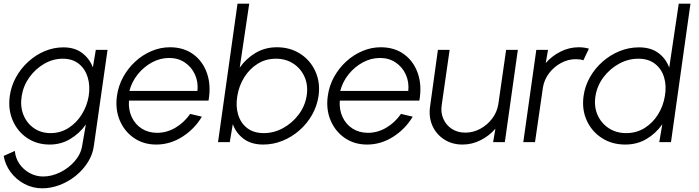

<svg xmlns="http://www.w3.org/2000/svg" viewBox="-58 -770 3784 1040"><path d="M461 -500H524.5L450.5 19.5Q444.5 66.5 418.2 108.2Q392 150 352.5 182Q313 214 265.8 232Q218.5 250 171 250Q119 250 74.2 226.2Q29.5 202.5 -0.2 162.5Q-30 122.5 -38 74.5L22.5 47.5Q25.5 86 47.2 117.5Q69 149 103 167.5Q137 186 175.5 186Q222 186 268.2 163.2Q314.5 140.5 347.2 102.5Q380 64.5 387 19.5L407 -95.5Q372.5 -47 322.2 -17Q272 13 211.5 13Q141.5 13 89 -22.5Q36.5 -58 10.8 -117.8Q-15 -177.5 -5 -250Q2.5 -304.5 29 -352.2Q55.5 -400 95.5 -436.2Q135.5 -472.5 184.2 -493Q233 -513.5 285.5 -513.5Q346 -513.5 386.2 -483.5Q426.5 -453.5 445 -405ZM216 -49Q269.5 -49 313 -76.8Q356.5 -104.5 385 -150.2Q413.5 -196 422.5 -250Q431 -305 417.2 -350.8Q403.5 -396.5 369.2 -424.2Q335 -452 282 -452Q229.5 -452 182 -424.8Q134.5 -397.5 101.5 -351.8Q68.5 -306 59.5 -250Q50.5 -194 68.8 -148.2Q87 -102.5 125.8 -75.8Q164.5 -49 216 -49Z M788.5 13Q719.5 13 667.8 -22.5Q616 -58 590.8 -117.8Q565.5 -177.5 575.5 -250Q583 -305 609.2 -352.8Q635.5 -400.5 675 -436.8Q714.5 -473 762.8 -493.5Q811 -514 862.5 -514Q936.5 -514 988.5 -476.2Q1040.5 -438.5 1063.2 -373Q1086 -307.5 1071.5 -225H640.5Q637 -175.5 655.5 -136Q674 -96.5 709.2 -73.8Q744.5 -51 792.5 -50.5Q844.5 -50.5 891.5 -77.8Q938.5 -105 972 -153L1035.5 -138Q996 -71.5 929.8 -29.2Q863.5 13 788.5 13ZM643 -277.5H1011.5Q1016.5 -326 998 -366.5Q979.5 -407 943.2 -431.5Q907 -456 858.5 -456Q809.5 -456 765.2 -432Q721 -408 688.5 -367.8Q656 -327.5 643 -277.5Z M1441.5 -514Q1514 -514 1568.8 -478.5Q1623.5 -443 1650.5 -383Q1677.5 -323 1667.5 -250.5Q1659.5 -196 1632.5 -148.2Q1605.5 -100.5 1564.2 -64.2Q1523 -28 1472.5 -7.5Q1422 13 1367.5 13Q1304 13 1262.5 -17.5Q1221 -48 1203 -97.5L1186.5 0H1123L1228.5 -750H1292L1240.5 -403.5Q1275 -453 1326.5 -483.5Q1378 -514 1441.5 -514ZM1370.5 -49Q1426 -49 1475.5 -76.2Q1525 -103.5 1559.5 -149.2Q1594 -195 1603 -250.5Q1612 -307 1592 -352.8Q1572 -398.5 1531.2 -425.2Q1490.5 -452 1436.5 -452Q1381.5 -452 1337.5 -424.5Q1293.5 -397 1265 -351.2Q1236.5 -305.5 1227.5 -250.5Q1218 -194.5 1232 -148.8Q1246 -103 1281.2 -76Q1316.5 -49 1370.5 -49Z M1930.5 13Q1861.5 13 1809.8 -22.5Q1758 -58 1732.8 -117.8Q1707.5 -177.5 1717.5 -250Q1725 -305 1751.2 -352.8Q1777.5 -400.5 1817 -436.8Q1856.5 -473 1904.8 -493.5Q1953 -514 2004.5 -514Q2078.5 -514 2130.5 -476.2Q2182.5 -438.5 2205.2 -373Q2228 -307.5 2213.5 -225H1782.5Q1779 -175.5 1797.5 -136Q1816 -96.5 1851.2 -73.8Q1886.5 -51 1934.5 -50.5Q1986.5 -50.5 2033.5 -77.8Q2080.5 -105 2114 -153L2177.5 -138Q2138 -71.5 2071.8 -29.2Q2005.5 13 1930.5 13ZM1785 -277.5H2153.5Q2158.5 -326 2140 -366.5Q2121.5 -407 2085.2 -431.5Q2049 -456 2000.5 -456Q1951.5 -456 1907.2 -432Q1863 -408 1830.5 -367.8Q1798 -327.5 1785 -277.5Z M2271.5 -192.5 2314 -500H2377.5L2335 -204Q2328 -162 2343 -127.2Q2358 -92.5 2389.2 -72Q2420.5 -51.5 2462.5 -51.5Q2504.5 -51.5 2542.8 -72Q2581 -92.5 2607.5 -127.2Q2634 -162 2641 -204L2683.5 -500H2747L2676.5 0H2613L2625.5 -73Q2592 -34 2545.2 -10.5Q2498.5 13 2447.5 13Q2390.5 13 2347.8 -14.8Q2305 -42.5 2284.2 -89Q2263.5 -135.5 2271.5 -192.5Z M2776.5 0 2847 -500H2910.5L2898 -428.5Q2931.5 -467 2978.5 -490.5Q3025.5 -514 3076.5 -514Q3106 -514 3132 -506.5L3102 -443.5Q3083.5 -449.5 3061.5 -449.5Q3019.5 -449.5 2981.2 -429Q2943 -408.5 2916.5 -373.8Q2890 -339 2883 -297L2840 0Z M3618.5 -750H3682L3576.5 0H3513L3529.5 -97Q3495 -47.5 3444 -17.2Q3393 13 3329 13Q3256.5 13 3201.8 -22.5Q3147 -58 3120 -117.8Q3093 -177.5 3103 -250Q3110.5 -304.5 3137.8 -352.2Q3165 -400 3206.2 -436.2Q3247.5 -472.5 3298 -493Q3348.5 -513.5 3403 -513.5Q3467 -513.5 3508 -483.2Q3549 -453 3567 -403.5ZM3333.5 -49Q3389 -49 3433 -76.2Q3477 -103.5 3505.8 -149.2Q3534.5 -195 3543.5 -250Q3553 -306.5 3538.8 -352.2Q3524.5 -398 3489.2 -425Q3454 -452 3399.5 -452Q3345 -452 3295.2 -424.8Q3245.5 -397.5 3211 -351.8Q3176.5 -306 3167.5 -250Q3158.5 -193.5 3178.5 -148Q3198.5 -102.5 3239.2 -75.8Q3280 -49 3333.5 -49Z"/></svg>

Font: Urbanist Light
Style: Italic
Weight: 300
Italic angle: -8°
Designer: Corey Hu
Foundry: Corey Hu
Version: Version 1.330; ttfautohint (v1.8.4.7-5d5b)